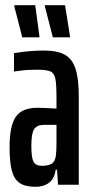

<svg xmlns="http://www.w3.org/2000/svg" viewBox="-20 -713 357 741"><path d="M17 -145Q17 -229 41.5 -263Q66 -297 124 -297Q147 -297 198 -294V-336Q198 -389 193.5 -410Q189 -431 174.5 -437.5Q160 -444 122 -444Q85 -444 61.5 -440.5Q38 -437 34 -437V-508Q97 -518 148 -518Q200 -518 229 -502.5Q258 -487 271 -449Q284 -411 284 -340V0H204L200 -58H195Q190 -23 169 -7.5Q148 8 117 8Q77 8 55.5 -7Q34 -22 25.5 -55Q17 -88 17 -145ZM196 -115Q198 -131 198 -162V-197V-231H149Q123 -231 112 -215Q101 -199 101 -150Q101 -106 109 -89.5Q117 -73 143 -73Q165 -73 179 -81Q193 -89 196 -115ZM66 -569 35 -689V-693H116L132 -574V-569ZM184 -569 153 -689V-693H231L250 -574V-569Z"/></svg>

Font: Saira Ultra Condensed SemiBold
Style: Regular
Weight: 600
Width: 1
Designer: Hector Gatti with collaboration of the Omnibus-Type team
Foundry: Omnibus-Type
Version: Version 1.001; ttfautohint (v1.8)